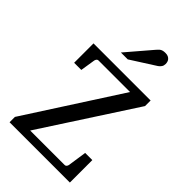

<svg xmlns="http://www.w3.org/2000/svg" viewBox="-272 -1024 1119 1119"><g transform="rotate(45 287.5 -464.0)"><path d="M39.1 0V-43.9L411.1 -621.1H150.9Q144 -621.1 139.9 -616.2Q135.7 -611.3 133.8 -604L119.1 -511.2H60.1V-670.9H530.8V-625L158.2 -50.8H442.9Q449.7 -50.8 454.1 -56.2Q458.5 -61.5 460 -68.8L477.1 -185.1H536.1V0ZM442.4 -883.3Q442.4 -869.6 435.8 -859.9Q429.2 -850.1 419.4 -843.3L267.1 -746.1H210.4L343.3 -901.4Q349.1 -907.7 354 -912.8Q358.9 -918 364.7 -921.4Q370.6 -924.8 378.2 -926.5Q385.7 -928.2 396.5 -928.2Q409.7 -928.2 418.5 -924.1Q427.2 -919.9 432.6 -913.6Q438 -907.2 440.2 -899.2Q442.4 -891.1 442.4 -883.3Z"/></g></svg>

Font: Charis SIL Afr
Style: Regular
Weight: 400
Foundry: SIL International
Version: Version 5.000